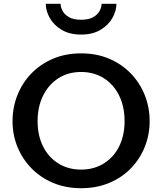

<svg xmlns="http://www.w3.org/2000/svg" viewBox="-20 -986 854 1011"><path d="M407 5Q326 5 259.5 -23Q193 -51 145 -100.5Q97 -150 71.5 -213.5Q46 -277 46 -348Q46 -420 71.5 -484.5Q97 -549 144.5 -598.5Q192 -648 258.5 -676.5Q325 -705 407 -705Q489 -705 555.5 -676.5Q622 -648 669.5 -598.5Q717 -549 742.5 -484.5Q768 -420 768 -348Q768 -277 742.5 -213Q717 -149 669.5 -100Q622 -51 555.5 -23Q489 5 407 5ZM407 -93Q475 -93 527 -125.5Q579 -158 607.5 -215.5Q636 -273 636 -348Q636 -424 607.5 -482.5Q579 -541 527 -574Q475 -607 407 -607Q339 -607 287.5 -574Q236 -541 207 -482.5Q178 -424 178 -348Q178 -273 206.5 -215.5Q235 -158 287 -125.5Q339 -93 407 -93ZM593 -966Q593 -929 572 -891.5Q551 -854 509.5 -829Q468 -804 407 -804Q346 -804 304.5 -829Q263 -854 242 -891.5Q221 -929 221 -966H299Q299 -949 309 -929.5Q319 -910 342.5 -896Q366 -882 407 -882Q448 -882 471.5 -896Q495 -910 505 -929.5Q515 -949 515 -966Z"/></svg>

Font: Panamera
Style: Bold
Weight: 700
Designer: Bastien Sozeau
Foundry: NBR — Bastien Sozeau
Version: Version 3.002; ttfautohint (v1.8.4.7-5d5b);gftools[0.9.33]